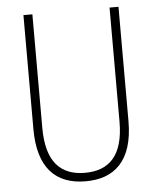

<svg xmlns="http://www.w3.org/2000/svg" viewBox="-52 -852 664 813"><g transform="rotate(-5 280.0 -445.0)"><path d="M482 -321V-807H444V-322C444 -175 380 -119 280 -119C176 -119 116 -180 116 -324V-807H78V-322C78 -160 150 -83 280 -83C399 -83 482 -149 482 -321Z"/></g></svg>

Font: Noto Sans Telugu UI Condensed ExtraLight
Style: Regular
Weight: 200
Width: 3
Designer: Jelle Bosma - Monotype Design Team
Foundry: Monotype Imaging Inc.
Version: Version 2.005